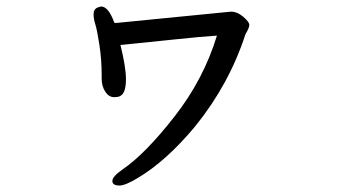

<svg xmlns="http://www.w3.org/2000/svg" viewBox="-20 -516 1040 593"><path d="M349 57Q327 57 327 43Q327 29 359 7Q428 -40 518.5 -155.5Q609 -271 650 -406Q602 -403 517.5 -394Q433 -385 396 -381.5Q359 -378 352 -377Q369 -309 369 -271Q369 -229 352 -220Q347 -216 332 -216Q316 -216 305 -233Q294 -250 294 -273V-285Q294 -332 287 -377.5Q280 -423 274.5 -440.5Q269 -458 269 -472Q269 -488 282 -493L292 -496Q315 -496 333 -446Q335 -445 338 -445L693 -480Q713 -480 731.5 -464Q750 -448 750 -439Q750 -430 738 -410Q688 -256 583 -126Q493 -18 405 34Q367 57 349 57Z"/></svg>

Font: ToneOZ-Pinyin-WenKai-Medium
Style: Medium
Weight: 700
Designer: Fontworks Inc.
Foundry: ToneOZ
Version: Version 0.240331